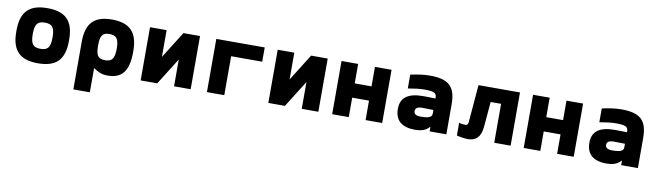

<svg xmlns="http://www.w3.org/2000/svg" viewBox="-38 -1048 6077 1777"><g transform="rotate(10 3000.0 -159.5)"><path d="M53 -256V-244C53 -65 134 9 300 9C468 9 548 -65 548 -244V-256C548 -435 468 -509 300 -509C134 -509 53 -435 53 -256ZM207 -248V-252C207 -346 235 -373 300 -373C367 -373 393 -346 393 -252V-248C393 -154 367 -127 300 -127C235 -127 207 -154 207 -248Z M1151 -244V-256C1151 -435 1071 -509 907 -509C743 -509 666 -435 666 -256V190H821V-35H827C850 -19 886 9 955 9C1082 9 1151 -59 1151 -244ZM821 -248V-252C821 -345 843 -373 907 -373C970 -373 996 -346 996 -252V-248C996 -154 970 -127 907 -127C843 -127 821 -155 821 -248Z M1265 0H1421L1579 -252V0H1735V-500H1579L1421 -248V-500H1265Z M1888 0H2051V-366H2343V-500H1888Z M2465 0H2621L2779 -252V0H2935V-500H2779L2621 -248V-500H2465Z M3065 0H3221V-183H3379V0H3535V-500H3379V-317H3221V-500H3065Z M3896 -509C3834 -509 3788 -501 3713 -486V-356C3776 -367 3824 -373 3869 -373C3960 -373 3981 -359 3981 -317V-309C3926 -311 3884 -311 3863 -311C3725 -311 3655 -260 3655 -156C3655 -46 3719 9 3845 9C3897 9 3945 -3 3977 -41H3981V0H4138V-280C4138 -443 4077 -509 3896 -509ZM3811 -162C3811 -188 3833 -203 3872 -203C3898 -203 3941 -202 3981 -201V-170C3981 -136 3959 -120 3874 -120C3833 -120 3811 -133 3811 -162Z M4469 -125 4490 -366H4588V0H4742V-500H4352L4323 -151C4321 -126 4313 -117 4298 -117C4283 -117 4260 -120 4236 -125V-6C4267 2 4314 9 4342 9C4418 9 4460 -34 4469 -125Z M4865 0H5021V-183H5179V0H5335V-500H5179V-317H5021V-500H4865Z M5696 -509C5634 -509 5588 -501 5513 -486V-356C5576 -367 5624 -373 5669 -373C5760 -373 5781 -359 5781 -317V-309C5726 -311 5684 -311 5663 -311C5525 -311 5455 -260 5455 -156C5455 -46 5519 9 5645 9C5697 9 5745 -3 5777 -41H5781V0H5938V-280C5938 -443 5877 -509 5696 -509ZM5611 -162C5611 -188 5633 -203 5672 -203C5698 -203 5741 -202 5781 -201V-170C5781 -136 5759 -120 5674 -120C5633 -120 5611 -133 5611 -162Z"/></g></svg>

Font: LT Wave Mono Black
Style: Regular
Weight: 900
Designer: Daniel Lyons
Version: Version 2.5 (Glyphs App)